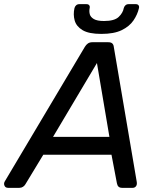

<svg xmlns="http://www.w3.org/2000/svg" viewBox="-60 -903 753 923"><path d="M-21 0Q-34 0 -38.5 -10.5Q-43 -21 -37 -31L348 -678Q354 -688 362.5 -694Q371 -700 384 -700H460Q474 -700 480 -694Q486 -688 487 -678L597 -31Q600 -16 594 -8Q588 0 578 0H527Q516 0 510 -5.5Q504 -11 502 -22L476 -159H148L62 -17Q58 -10 50.5 -5Q43 0 33 0ZM195 -245H466L406 -600ZM427 -740Q367 -740 337 -758Q307 -776 299 -804.5Q291 -833 298 -864Q300 -872 306 -877.5Q312 -883 321 -883H356Q365 -883 369 -877.5Q373 -872 371 -864Q368 -849 371.5 -835Q375 -821 391 -811.5Q407 -802 440 -802Q490 -802 510.5 -821.5Q531 -841 535 -864Q537 -872 543 -877.5Q549 -883 558 -883H593Q602 -883 606 -877.5Q610 -872 608 -864Q601 -833 581.5 -804.5Q562 -776 525 -758Q488 -740 427 -740Z"/></svg>

Font: Rubik
Style: Italic
Weight: 400
Italic angle: -12°
Designer: Hubert and Fischer
Foundry: Hubert and Fischer
Version: Version 2.300;gftools[0.9.30]